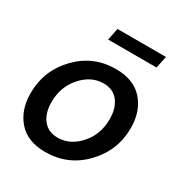

<svg xmlns="http://www.w3.org/2000/svg" viewBox="-169 -836 919 970"><g transform="rotate(30 291.0 -350.5)"><path d="M223 -641 237 -711H520L505 -641ZM19 -211Q19 -343 110 -437.5Q201 -532 332 -532Q437 -532 491.5 -470Q546 -408 546 -311Q546 -180 455 -85Q364 10 231 10Q127 10 73 -52Q19 -114 19 -211ZM431 -296Q431 -360 401 -399Q371 -438 315 -438Q243 -438 188 -376Q133 -314 133 -225Q133 -161 163.5 -122.5Q194 -84 249 -84Q321 -84 376 -145.5Q431 -207 431 -296Z"/></g></svg>

Font: Raleway-v4020 SemiBold
Style: Italic
Weight: 600
Italic angle: -12°
Designer: Matt McInerney, Pablo Impallari, Rodrigo Fuenzalida
Foundry: Matt McInerney, Pablo Impallari, Rodrigo Fuenzalida
Version: Version 4.020;PS 004.020;hotconv 1.0.88;makeotf.lib2.5.64775